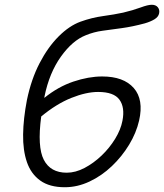

<svg xmlns="http://www.w3.org/2000/svg" viewBox="-20 -776 689 806"><path d="M252 10Q188 10 149 -18Q110 -46 93 -95.5Q76 -145 77 -211.5Q78 -278 93 -356Q111 -443 146 -510.5Q181 -578 226 -623Q271 -668 318 -685Q365 -702 412.5 -708.5Q460 -715 497 -723Q539 -733 570 -744.5Q601 -756 617 -756Q634 -756 642.5 -745.5Q651 -735 648 -720Q645 -705 628.5 -695Q612 -685 588 -678Q536 -664 492 -658Q448 -652 411 -647Q374 -642 340 -628Q284 -606 235.5 -538Q187 -470 167 -372Q166 -368 166 -365Q224 -412 288 -433.5Q352 -455 409 -455Q499 -455 541.5 -406.5Q584 -358 564 -270Q552 -218 522 -168.5Q492 -119 449.5 -78.5Q407 -38 356 -14Q305 10 252 10ZM392 -390Q342 -390 279.5 -365Q217 -340 153 -287Q136 -159 164 -105Q192 -51 260 -51Q297 -51 335 -71Q373 -91 406.5 -123Q440 -155 463.5 -193.5Q487 -232 494 -269Q505 -325 481.5 -357.5Q458 -390 392 -390Z"/></svg>

Font: Shantell Sans Normal
Style: Italic
Weight: 300
Italic angle: -11.31°
Designer: Stephen Nixon, Anya Danilova, Shantell Martin
Foundry: Arrow Type
Version: Version 1.008;[a672d596b]